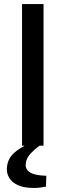

<svg xmlns="http://www.w3.org/2000/svg" viewBox="-20 -720 324 949"><path d="M88.9 0V-700H195.2V0ZM147.6 209Q81.9 209 48 183.2Q14 157.5 14 115.8Q14 86.3 28.4 61.2Q42.8 36 82.3 11.6L121 -11.8L185.7 -11.5V-7.3Q146.8 20.4 126.9 44.1Q107 67.8 107 95.2Q107 119.9 130.3 133.5Q153.6 147.1 208.9 148.8L207.4 202.3Q198.3 203.5 183.5 206.3Q168.7 209 147.6 209Z"/></svg>

Font: REM Medium
Style: Regular
Weight: 500
Designer: Octavio Pardo
Foundry: Ashler Design
Version: Version 1.005;gftools[0.9.28]